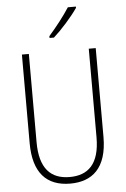

<svg xmlns="http://www.w3.org/2000/svg" viewBox="-62 -993 685 1047"><g transform="rotate(-5 280.0 -469.5)"><path d="M394 -942V-949H350C319 -901 279 -850 236 -801V-791H260C303 -829 362 -895 394 -942ZM482 -228V-714H444V-229C444 -82 380 -26 280 -26C176 -26 116 -87 116 -231V-714H78V-229C78 -67 150 10 280 10C399 10 482 -56 482 -228Z"/></g></svg>

Font: Noto Sans Gujarati Condensed ExtraLight
Style: Regular
Weight: 200
Width: 3
Designer: Jelle Bosma - Monotype Design Team, Universal Thirst
Foundry: Monotype Imaging Inc.
Version: Version 2.106